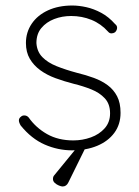

<svg xmlns="http://www.w3.org/2000/svg" viewBox="-20 -535 505 696"><path d="M55 -80Q48 -92 48.5 -99.5Q49 -107 56 -112Q61 -117 69.5 -116.5Q78 -116 84 -109Q110 -72 150.5 -49Q191 -26 246 -26Q279 -26 309.5 -37Q340 -48 359.5 -70Q379 -92 379 -124Q379 -158 360 -178.5Q341 -199 311 -211Q281 -223 248 -231Q213 -240 181.5 -251.5Q150 -263 126 -280.5Q102 -298 88 -322Q74 -346 74 -379Q74 -418 95 -449Q116 -480 154 -497.5Q192 -515 242 -515Q266 -515 293 -509Q320 -503 347 -488.5Q374 -474 397 -448Q405 -442 404.5 -433.5Q404 -425 397 -418Q391 -414 384 -414Q377 -414 372 -420Q346 -449 311.5 -463Q277 -477 238 -477Q205 -477 176.5 -466Q148 -455 130 -433.5Q112 -412 112 -379Q114 -348 133.5 -328Q153 -308 185.5 -295Q218 -282 259 -271Q292 -263 320.5 -252.5Q349 -242 370.5 -226Q392 -210 404.5 -186Q417 -162 417 -126Q417 -84 394.5 -53.5Q372 -23 332.5 -6.5Q293 10 242 10Q190 10 142 -11Q94 -32 55 -80ZM207 141Q202 141 193.5 137.5Q185 134 178.5 128Q172 122 172 114Q172 105 177 100L267 -10H295L228 126Q221 141 207 141Z"/></svg>

Font: Quicksand Light Light
Style: Regular
Weight: 300
Version: Version 3.006